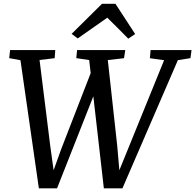

<svg xmlns="http://www.w3.org/2000/svg" viewBox="-20 -1014 1056 1039"><path d="M190.3 5 90.7 -688.2 29.8 -699.4 34.7 -743H279.1L275.8 -699.1L194 -689.4L252 -223.8L276.5 -46.6L254.4 -48.7L310.1 -204.3L472.6 -623L488.4 -501.2L288.8 5ZM542 5 462.6 -689 392.9 -699.4 397.1 -743H658L651.1 -699L563.4 -689L614.5 -223.8L629.9 -46.5L608.3 -49.5L674.4 -211.9L868 -688.2L791 -699L795 -743H1016.5L1010.6 -699.4L942.6 -688.5L642.6 5ZM367.4 -830.6 532.1 -993.6H604.7L711.3 -829.9L674.3 -804.7Q646.2 -833.1 617.7 -861.7Q589.2 -890.2 560.6 -918.3Q520.4 -890.2 480.7 -862.2Q440.9 -834.2 400.7 -806.1Z"/></svg>

Font: Merriweather Light
Style: Italic
Weight: 300
Italic angle: -7.8°
Designer: Eben Sorkin
Foundry: Eben Sorkin
Version: Version 2.101